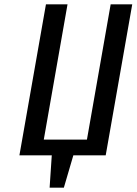

<svg xmlns="http://www.w3.org/2000/svg" viewBox="-20 -720 633 890"><path d="M210 150 220 0H70L193 -700H293L183 -73H383L493 -700H593L470 0H320L276 150Z"/></svg>

Font: Cuprum Medium
Style: Italic
Weight: 500
Italic angle: -10°
Version: Version 3.000